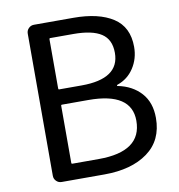

<svg xmlns="http://www.w3.org/2000/svg" viewBox="-82 -808 820 882"><g transform="rotate(-10 328.0 -366.5)"><path d="M134.8 0Q120.1 0 109.9 -10.3Q99.6 -20.5 99.6 -35.2V-698.2Q99.6 -712.9 109.9 -723.1Q120.1 -733.4 134.8 -733.4H318.4Q436.5 -733.4 503.4 -689.9Q570.3 -646.5 570.3 -553.7Q570.3 -499 542 -455.6Q513.7 -412.1 464.8 -395.5Q461.9 -394.5 461.9 -392.1Q461.9 -389.6 464.8 -389.6Q532.2 -376 572.3 -331.5Q612.3 -287.1 612.3 -214.8Q612.3 -110.4 536.6 -55.2Q460.9 0 334 0ZM193.4 -425.8Q193.4 -420.9 197.3 -420.9H301.8Q478.5 -420.9 478.5 -542Q478.5 -604.5 436 -632.3Q393.6 -660.2 305.7 -660.2H197.3Q193.4 -660.2 193.4 -655.3ZM193.4 -78.1Q193.4 -74.2 197.3 -74.2H321.3Q521.5 -74.2 521.5 -217.8Q521.5 -349.6 321.3 -349.6H197.3Q193.4 -349.6 193.4 -345.7Z"/></g></svg>

Font: Gen Jyuu GothicL Regular
Style: Regular
Weight: 400
Designer: [Source Han Sans]
Ryoko NISHIZUKA  (kana & ideographs); Paul D. Hunt (Latin, Greek & Cyrillic); Wenlong ZHANG  (bopomofo
Version: Version 1.002.20150607